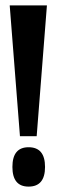

<svg xmlns="http://www.w3.org/2000/svg" viewBox="-20 -680 210 712"><path d="M54 -175 16 -660H154L116 -175ZM86 12Q26 12 26 -61Q26 -134 86 -134Q147 -134 147 -61Q147 12 86 12Z"/></svg>

Font: Bricolage Grotesque 96pt Condensed SemiBold
Style: Regular
Weight: 600
Width: 3
Designer: Mathieu Triay
Foundry: Atelier Triay
Version: Version 1.001; ttfautohint (v1.8.4.7-5d5b);gftools[0.9.33.de